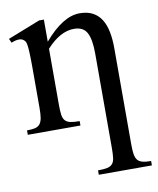

<svg xmlns="http://www.w3.org/2000/svg" viewBox="-78 -521 655 798"><g transform="rotate(-10 249.5 -122.5)"><path d="M274.4 214.8V196.3Q299.3 196.3 313.7 193.1Q328.1 189.9 335.7 180.9Q343.3 171.9 345.2 155.8Q347.2 139.6 347.2 113.8V-283.7Q347.2 -344.2 332 -372.3Q316.9 -400.4 277.3 -400.4Q249 -400.4 220 -384.8Q190.9 -369.1 161.6 -336.9V-101.1Q161.6 -74.7 163.8 -58.6Q166 -42.5 173.8 -33.7Q181.6 -24.9 196 -21.7Q210.4 -18.6 234.9 -18.6V0H12.7V-18.6Q33.7 -18.6 46.9 -21.7Q60.1 -24.9 67.4 -34.2Q74.7 -43.5 77.4 -59.3Q80.1 -75.2 80.1 -101.1V-267.6Q80.1 -307.6 79.1 -330.6Q78.1 -353.5 76.4 -365.5Q74.7 -377.4 71.8 -382.1Q68.8 -386.7 65.4 -389.6Q49.3 -403.8 12.7 -388.7L4.9 -406.2L141.6 -460H161.6V-366.7Q241.2 -460 312 -460Q344.7 -460 367.2 -448Q389.6 -436 403.3 -414.1Q417 -392.1 423.1 -361.3Q429.2 -330.6 429.2 -293V113.8Q429.2 138.7 431.6 154.8Q434.1 170.9 441.4 179.9Q448.7 189 462.4 192.6Q476.1 196.3 498.5 196.3V214.8Z"/></g></svg>

Font: Doulos SIL Compact
Style: Regular
Weight: 400
Designer: Walt Agee, Victor Gaultney, Peter Martin, Debbi Hosken
Foundry: SIL International
Version: Version 4.110; 2011; Maintenance release ; LnSpcTght